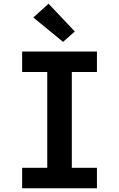

<svg xmlns="http://www.w3.org/2000/svg" viewBox="-20 -1012 640 1032"><path d="M99 0V-110H234V-625H99V-735H501V-625H366V-110H501V0ZM319 -787 159 -918 241 -992 382 -843Z"/></svg>

Font: Iosevka Curly Slab XBdEx
Style: Regular
Weight: 800
Width: 7
Monospace: yes
Designer: Belleve Invis
Foundry: Belleve Invis
Version: Version 11.0.0; ttfautohint (v1.8.3)